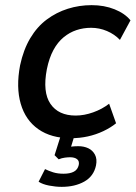

<svg xmlns="http://www.w3.org/2000/svg" viewBox="-20 -528 527 746"><path d="M255 9Q179 9 129 -26Q79 -61 60.5 -125Q42 -189 58 -274Q71 -335 97.5 -379.5Q124 -424 161.5 -452Q199 -480 243.5 -494Q288 -508 336 -508Q385 -508 425 -492Q465 -476 487 -449L446 -373Q425 -395 395.5 -407.5Q366 -420 334 -420Q304 -420 277 -411Q250 -402 227 -383Q204 -364 187.5 -333.5Q171 -303 162 -259Q145 -170 176 -124.5Q207 -79 274 -79Q307 -79 342 -91.5Q377 -104 404 -125L431 -49Q410 -32 381.5 -18.5Q353 -5 321.5 2Q290 9 255 9ZM220 198Q196 198 170.5 193Q145 188 130 178L155 129Q169 136 186.5 141.5Q204 147 227 147Q252 147 267 139Q282 131 286 113Q289 98 279.5 90.5Q270 83 252 83Q244 83 232 84.5Q220 86 208 91L192 75L222 -20H275L251 59L228 48Q239 44 254 42Q269 40 284 40Q306 40 323 48Q340 56 349 73Q358 90 353 115Q344 157 307.5 177.5Q271 198 220 198Z"/></svg>

Font: Nunito Sans 7pt SemiCondensed SemiBold
Style: Italic
Weight: 600
Width: 4
Italic angle: -9°
Designer: Vernon Adams
Foundry: Vernon Adams
Version: Version 3.101;gftools[0.9.27]